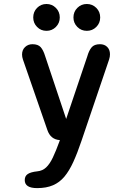

<svg xmlns="http://www.w3.org/2000/svg" viewBox="-20 -705 659 962"><path d="M166 237.5Q104 237.5 104 197.5Q104 177 119 167Q134 157 166.5 153.5Q193 151 211.2 133.8Q229.5 116.5 245 83.8Q260.5 51 278 3L280 -3Q233 -6 217 -54.5L95 -406.5Q90.5 -420 90.5 -431.5Q90.5 -455 105.5 -469.2Q120.5 -483.5 142.5 -483.5Q170.5 -483.5 183.8 -468.8Q197 -454 206 -424.5L311.5 -109L417.5 -423Q425.5 -451.5 438.8 -467.5Q452 -483.5 481 -483.5Q503.5 -483.5 517.2 -469.8Q531 -456 531 -433Q531 -427 530 -420.5Q529 -414 526.5 -406.5L388.5 0Q368 61 347.5 106Q327 151 302.8 180Q278.5 209 245.5 223.2Q212.5 237.5 166 237.5ZM213 -550.5Q185 -550.5 165.8 -570Q146.5 -589.5 146.5 -617.5Q146.5 -646 165.8 -665.5Q185 -685 213 -685Q240.5 -685 260 -665.5Q279.5 -646 279.5 -617.5Q279.5 -589.5 260 -570Q240.5 -550.5 213 -550.5ZM415 -550.5Q387 -550.5 367.5 -570Q348 -589.5 348 -617.5Q348 -646 367.5 -665.5Q387 -685 415 -685Q443 -685 462.5 -665.5Q482 -646 482 -617.5Q482 -589.5 462.5 -570Q443 -550.5 415 -550.5Z"/></svg>

Font: Sono Monospace Medium
Style: Regular
Weight: 500
Designer: Tyler Finck
Foundry: Tyler Finck
Version: Version 2.112